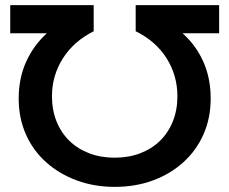

<svg xmlns="http://www.w3.org/2000/svg" viewBox="-20 -720 896 750"><path d="M836 -700V-590H693Q745 -544 774 -479.5Q803 -415 803 -335Q803 -259 775 -195.5Q747 -132 696 -86Q645 -40 577 -15Q509 10 428 10Q349 10 280.5 -15Q212 -40 160.5 -86Q109 -132 81 -195.5Q53 -259 53 -335Q53 -415 82.5 -479.5Q112 -544 163 -590H20V-700H346V-598Q267 -558 225 -491Q183 -424 183 -344Q183 -290 201 -245.5Q219 -201 251.5 -169.5Q284 -138 329 -121Q374 -104 428 -104Q482 -104 527 -121Q572 -138 604.5 -169.5Q637 -201 655 -245.5Q673 -290 673 -344Q673 -425 631 -492Q589 -559 510 -598V-700Z"/></svg>

Font: Montserrat Thin SemiBold
Style: Regular
Weight: 600
Version: Version 9.000